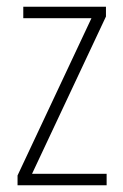

<svg xmlns="http://www.w3.org/2000/svg" viewBox="-20 -549 365 569"><path d="M296 0H32V-29L251 -495H49V-529H294V-500L75 -34H296Z"/></svg>

Font: Noto Sans Lao Looped Condensed ExtraLight
Style: Regular
Weight: 200
Width: 3
Designer: Mark Frömberg, Ben Mitchell
Foundry: The Fontpad Ltd
Version: Version 1.002; ttfautohint (v1.8.4.7-5d5b)